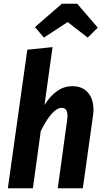

<svg xmlns="http://www.w3.org/2000/svg" viewBox="-20 -1007 555 1027"><path d="M480 -420Q480 -403 477 -385L423 0H289L339 -364Q341 -382 341 -388Q341 -430 310 -430Q260 -430 198 -306L156 0H22L126 -741L261 -755L218 -445Q246 -491 283.5 -518.5Q321 -546 368 -546Q420 -546 450 -512Q480 -478 480 -420ZM167 -862 311 -987H393L503 -859L449 -806L342 -889L215 -806Z"/></svg>

Font: Fira Sans Condensed SemiBold
Style: Italic
Weight: 600
Width: 3
Italic angle: -8°
Designer: bBox Type GmbH & Carrois Corporate GbR & Edenspiekermann AG
Foundry: bBox Type GmbH & Carrois Corporate GbR & Edenspiekermann AG
Version: Version 4.301